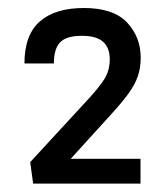

<svg xmlns="http://www.w3.org/2000/svg" viewBox="-20 -885 411 475"><path d="M62 -430.7 54.7 -483.9 193.8 -634.8Q225.6 -668.9 238.5 -689.9Q251.5 -710.9 251.5 -738.8Q251.5 -767.1 234.9 -781.7Q218.3 -796.4 182.6 -796.4Q144.5 -796.4 128.9 -780.5Q113.3 -764.6 113.3 -728H40.5Q40.5 -798.8 78.6 -832Q116.7 -865.2 187.5 -865.2Q260.7 -865.2 294.4 -829.3Q328.1 -793.5 328.1 -742.2Q328.1 -716.8 320.8 -695.8Q313.5 -674.8 296.4 -651.6Q279.3 -628.4 250 -596.7L137.7 -473.1L121.6 -492.2H327.6V-430.7Z"/></svg>

Font: Monda Medium
Style: Regular
Weight: 500
Designer: Vernon Adams
Foundry: Vernon Adams
Version: Version 2.200